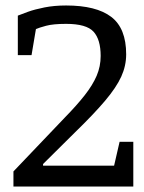

<svg xmlns="http://www.w3.org/2000/svg" viewBox="-20 -680 526 700"><path d="M29 0V-55L215 -250Q260 -296 289 -333Q318 -370 332.5 -404Q347 -438 347 -476Q347 -536 321 -564.5Q295 -593 221 -593Q174 -593 148 -586Q122 -579 111 -574L95 -479H45V-623Q57 -628 82 -637Q107 -646 142.5 -653Q178 -660 221 -660Q331 -660 385.5 -618.5Q440 -577 440 -482Q440 -440 422 -400.5Q404 -361 363 -312.5Q322 -264 252 -196L137 -82V-76H396L416 -163H466V0Z"/></svg>

Font: Faustina VF Beta
Style: Regular
Weight: 400
Designer: Alfonso Garcia
Foundry: Omnibus-Type
Version: Version 1.006